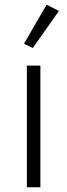

<svg xmlns="http://www.w3.org/2000/svg" viewBox="-20 -788 283 808"><path d="M228 -742 118 -586 81 -604 176 -768ZM150 0H93V-512H150Z"/></svg>

Font: IBM Plex Sans Light
Style: Regular
Weight: 300
Designer: Mike Abbink, Paul van der Laan, Pieter van Rosmalen
Foundry: Bold Monday
Version: Version 3.0